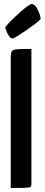

<svg xmlns="http://www.w3.org/2000/svg" viewBox="-20 -946 225 966"><path d="M34 0V-655Q34 -678 38.5 -687Q43 -696 65 -698Q87 -700 138 -700V-19Q138 -9 133.5 -5.5Q129 -2 107.5 -1Q86 0 34 0ZM45 -752Q33 -752 24 -766.5Q15 -781 10.5 -794.5Q6 -808 6 -808Q20 -827 40.5 -847Q61 -867 82 -885.5Q103 -904 118.5 -915Q134 -926 138 -926Q155 -926 168 -901Q181 -876 185 -851Q177 -841 157 -826Q137 -811 114 -795Q91 -779 71.5 -767Q52 -755 45 -752Z"/></svg>

Font: Yanone Kaffeesatz ExtraLight SemiBold
Style: Regular
Weight: 600
Version: Version 2.003